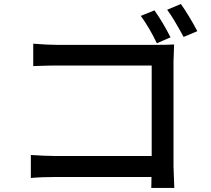

<svg xmlns="http://www.w3.org/2000/svg" viewBox="-20 -880 1040 945"><path d="M819.3 -696.3 752 -667Q715.8 -743.2 672.9 -801.8L740.2 -829.1Q782.2 -769.5 819.3 -696.3ZM834 -578.1V-59.6Q834 -44.9 837.9 44.9H724.6Q724.6 40 725.1 22Q725.6 3.9 725.6 -8.8H251Q180.7 -8.8 131.8 -3.9V-117.2Q205.1 -112.3 248 -112.3H726.6V-557.6H259.8Q222.7 -557.6 143.6 -554.7V-665Q213.9 -659.2 259.8 -659.2H756.8Q799.8 -659.2 836.9 -661.1Q834 -593.8 834 -578.1ZM802.7 -832 870.1 -860.4Q909.2 -805.7 951.2 -726.6L883.8 -698.2Q831.1 -794.9 802.7 -832Z"/></svg>

Font: Gen Shin Gothic Medium
Style: Regular
Weight: 500
Designer: [Source Han Sans]
Ryoko NISHIZUKA  (kana & ideographs); Paul D. Hunt (Latin, Greek & Cyrillic); Wenlong ZHANG  (bopomofo
Version: Version 1.002.20150607